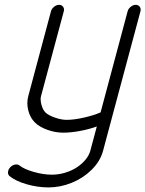

<svg xmlns="http://www.w3.org/2000/svg" viewBox="-20 -559 613 809"><path d="M248.8 -511.5 152.8 -153.8Q148.9 -139.9 154.5 -118.2Q160.2 -96.4 171.4 -85.2Q183.1 -73.5 210.8 -63.7Q238.5 -54 260.7 -54Q291.7 -54 333.3 -63.4Q374.8 -72.8 403.8 -85.4L517.8 -511.5Q520.8 -522.5 530.9 -530.5Q541 -538.6 552 -538.6Q563 -538.6 568.8 -530.5Q574.7 -522.5 571.8 -511.5L453.9 -71.8Q453.6 -71.3 453.4 -70.2Q453.1 -69.1 453.1 -68.6L414.1 76.9Q402.3 120.6 366.1 156.4Q329.8 192.1 281.7 211.4Q233.6 230.7 184.3 230.7Q138.7 230.7 92.4 217.4Q46.1 204.1 20.5 183.1Q12.9 177 13.8 165.9Q14.6 154.8 23.2 145.8Q31.7 136.7 43.3 134.5Q54.9 132.3 62.5 138.4Q81.1 153.6 121.8 165.3Q162.6 177 198.7 177Q227.8 177 255.6 168.3Q283.4 159.7 304.6 145.6Q325.7 131.6 340.5 113.5Q355.2 95.5 360.4 76.9L387.9 -26.1Q353.8 -13.9 316 -7Q278.3 0 246.3 0Q213.1 0 179.7 -12Q146.2 -23.9 127 -43Q107.2 -62.5 99.2 -93.4Q91.3 -124.3 99.1 -153.8L194.8 -511.5Q197.8 -522.5 207.9 -530.5Q218 -538.6 229 -538.6Q240 -538.6 245.8 -530.5Q251.7 -522.5 248.8 -511.5Z"/></svg>

Font: Tecnico
Style: FinoInclinado
Weight: 400
Italic angle: -15°
Version: Version 1.3